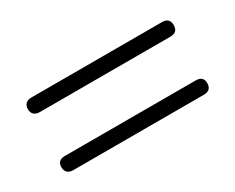

<svg xmlns="http://www.w3.org/2000/svg" viewBox="-49 -626 699 570"><g transform="rotate(-30 300.0 -340.5)"><path d="M50 -440Q50 -452 57 -458.5Q64 -465 76 -465H524Q550 -465 550 -440Q550 -415 524 -415H76Q64 -415 57 -421.5Q50 -428 50 -440ZM50 -241Q50 -265 76 -265H524Q550 -265 550 -241Q550 -216 524 -216H76Q64 -216 57 -222.5Q50 -229 50 -241Z"/></g></svg>

Font: SN Pro Light
Style: Regular
Weight: 300
Designer: Tobias Whetton
Foundry: Supernotes
Version: Version 1.002